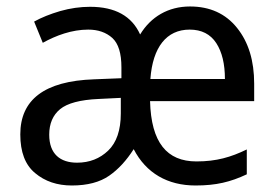

<svg xmlns="http://www.w3.org/2000/svg" viewBox="-20 -566 856 596"><path d="M569.8 -545.9C502 -545.9 448.2 -513.7 415 -459C389.2 -516.1 337.4 -544.9 259.8 -544.9C229 -544.9 198.2 -540.5 167 -531.7C135.7 -522.5 108.9 -511.7 85.9 -499L112.8 -433.1C154.3 -456.1 203.1 -474.1 253.9 -474.1C284.7 -474.1 309.6 -465.3 328.6 -448.2C347.7 -430.7 356.9 -400.4 356.9 -356.9V-323.2L272 -319.8C117.2 -314.5 43 -255.9 43 -148.9C43 -94.2 58.1 -54.2 88.9 -28.8C119.6 -2.9 157.7 9.8 203.1 9.8C251.5 9.8 290 -0.5 318.8 -20.5C347.7 -40.5 373 -68.4 395 -103C433.6 -28.3 500.5 9.8 586.9 9.8C650.9 9.8 695.3 -1 746.1 -24.9V-102.1C696.8 -78.1 651.9 -64.9 589.8 -64.9C498 -64.9 449.2 -123.5 445.8 -252H769V-306.2C769 -377.4 751.5 -435.1 715.8 -479.5C680.2 -523.9 631.3 -545.9 569.8 -545.9ZM355 -213.9C355 -162.1 341.8 -123.5 315.9 -98.6C290 -73.7 257.8 -61 219.2 -61C167 -61 132.8 -87.9 132.8 -147.9C132.8 -182.1 144 -208.5 166.5 -227.1C189 -245.6 229 -256.3 286.1 -258.8L355 -262.2ZM568.8 -474.1C605.5 -474.1 633.3 -460 651.4 -432.1C669.4 -404.3 678.2 -367.2 678.2 -320.8H446.8C454.1 -419.9 497.1 -474.1 568.8 -474.1Z"/></svg>

Font: Avrile Sans
Style: Regular
Weight: 400
Designer: Monotype Design Team, Google (font), Stefan Peev (BGR Cyrillic), Cristiano Sobral (main changes)
Foundry: The Avrile Sans Project Authors
Version: Version 3.110